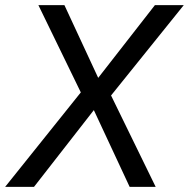

<svg xmlns="http://www.w3.org/2000/svg" viewBox="-47 -725 733 745"><path d="M-27 0 279 -382 278 -343 102 -705H203L340 -410H324L554 -705H666L373 -341L372 -379L557 0H456L310 -313H329L85 0Z"/></svg>

Font: Nunito Sans 10pt SemiCondensed Medium
Style: Italic
Weight: 500
Width: 4
Italic angle: -9°
Designer: Vernon Adams
Foundry: Vernon Adams
Version: Version 3.101;gftools[0.9.27]